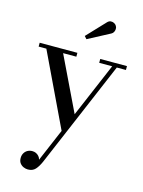

<svg xmlns="http://www.w3.org/2000/svg" viewBox="-138 -764 822 1107"><g transform="rotate(15 273.0 -210.5)"><path d="M163.5 -437 330 -91 281 19 63.5 -437H17.5V-460H242.5V-437ZM538.5 -460V-437H484L214 198Q200.5 228.5 184.5 246Q168.5 263.5 140 263.5Q127.5 263.5 114.5 258Q101.5 252.5 92.5 240.8Q83.5 229 83.5 210Q83.5 193.5 90.8 181Q98 168.5 110.5 161.5Q123 154.5 139 154.5Q151 154.5 161 159.2Q171 164 178.5 172.5Q186 181 188.5 192.5L456.5 -437H379V-460ZM272.5 -549.5 258.5 -565 360.5 -673Q370.5 -684 381.5 -685Q392.5 -686 402.2 -681Q412 -676 416.5 -667.5Q421.5 -659.5 421 -649.5Q420.5 -639.5 416 -631.2Q411.5 -623 403 -618.5Z"/></g></svg>

Font: BodoniModa 10 Custom
Style: Regular
Weight: 400
Designer: Owen Earl
Foundry: indestructible type
Version: Version 2.005